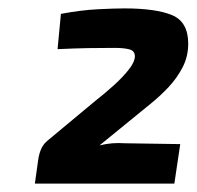

<svg xmlns="http://www.w3.org/2000/svg" viewBox="-20 -797 468 457"><path d="M276 -777Q351 -777 389.5 -761Q428 -745 428 -693Q428 -663 415 -637.5Q402 -612 381.5 -590Q361 -568 336 -548L217 -451Q234 -455 248 -456Q262 -457 278 -456L409 -454L395 -360H63L71 -417Q73 -431 78 -442.5Q83 -454 94 -463L207 -557Q230 -575 251.5 -594.5Q273 -614 287 -632Q301 -650 301 -663Q301 -676 288 -679.5Q275 -683 252 -683Q220 -683 190 -682.5Q160 -682 117 -680L125 -764Q173 -773 213 -775Q253 -777 276 -777Z"/></svg>

Font: Exo 2
Style: Bold Italic
Weight: 700
Italic angle: -8°
Designer: Natanael Gama
Foundry: Natanael Gama
Version: Version 2.010